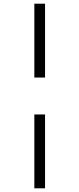

<svg xmlns="http://www.w3.org/2000/svg" viewBox="-20 -731 429 1040"><path d="M166 -711H224V-311H166ZM166 -111H224V289H166Z"/></svg>

Font: LXGW Bright TC
Style: Regular
Weight: 400
Designer: Christian Thalmann (Catharsis Fonts)
Foundry: LXGW / Christian Thalmann (Catharsis Fonts) / Fontworks Inc.
Version: Version 5.501